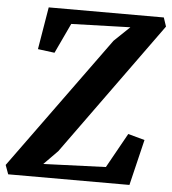

<svg xmlns="http://www.w3.org/2000/svg" viewBox="-67 -791 752 840"><g transform="rotate(5 309.0 -371.5)"><path d="M0 0 -14.5 -40 408 -622 476.5 -687.5 217.5 -679.5 155.5 -547.5 82 -557 113 -743H618.5L631.5 -704L209.5 -120L149 -58.5L423 -69L508 -221.5L581 -201.5L532.5 0Z"/></g></svg>

Font: Merriweather 24pt
Style: Bold Italic
Weight: 700
Italic angle: -7.8°
Designer: Eben Sorkin
Foundry: Eben Sorkin
Version: Version 2.101